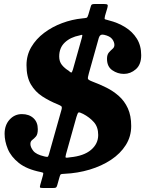

<svg xmlns="http://www.w3.org/2000/svg" viewBox="-20 -855 746 960"><path d="M515 -561Q515 -581.5 524.2 -592.2Q533.5 -603 542.8 -610.8Q552 -618.5 552 -630Q552 -645 540.8 -659.8Q529.5 -674.5 500.5 -681Q480 -686 474 -665.5L424.5 -489Q418 -466.5 419.8 -460.8Q421.5 -455 442.5 -447Q477.5 -434 511.8 -417Q546 -400 574.2 -375Q602.5 -350 619.2 -313.5Q636 -277 636 -225Q636 -172.5 609 -129.8Q582 -87 535.2 -56Q488.5 -25 428.5 -7Q368.5 11 302.5 14Q288.5 14.5 284.8 16.2Q281 18 278 29L266 71.5Q263.5 80.5 259.8 82.8Q256 85 244.5 85H195Q181.5 85 180 82Q178.5 79 181.5 68.5L194.5 22.5Q197.5 11 195.8 9.2Q194 7.5 182.5 5Q113.5 -9 74.2 -40.2Q35 -71.5 19 -110.2Q3 -149 3 -186Q3 -229.5 28 -257Q53 -284.5 89.5 -284.5Q125 -284.5 147 -264.5Q169 -244.5 169 -209Q169 -183.5 159.8 -172.8Q150.5 -162 141.2 -155.2Q132 -148.5 132 -135Q132 -119.5 146.2 -101Q160.5 -82.5 201.5 -73Q213 -70 217.2 -70.8Q221.5 -71.5 224.5 -83L287.5 -306.5Q291.5 -320.5 285.8 -324.5Q280 -328.5 268 -333.5Q227 -350 191.5 -373Q156 -396 134.2 -433.2Q112.5 -470.5 112.5 -529Q112.5 -579 136.5 -619.8Q160.5 -660.5 200.8 -690.8Q241 -721 290.5 -739.5Q340 -758 391.5 -763Q408 -764.5 413 -766.2Q418 -768 422 -782.5L433.5 -821.5Q435.5 -830 439.2 -832.5Q443 -835 454 -835H499Q514 -835 517.2 -831.5Q520.5 -828 517 -816L505 -775.5Q501 -760 505.2 -758.5Q509.5 -757 524.5 -753Q569 -742 605.8 -719.2Q642.5 -696.5 664.2 -661.8Q686 -627 686 -579Q686 -532 659.2 -508.8Q632.5 -485.5 599.5 -485.5Q568 -485.5 541.5 -503.8Q515 -522 515 -561ZM276 -572.5Q276 -547.5 289.2 -530.8Q302.5 -514 323 -501.5Q332.5 -492.5 336.2 -492.2Q340 -492 344.5 -507L389 -665Q392 -677 391.5 -679.8Q391 -682.5 378 -678Q332 -669 304 -642.5Q276 -616 276 -572.5ZM471 -180Q471 -220 449.5 -244.2Q428 -268.5 395.5 -285.5Q377 -295 372.5 -292.5Q368 -290 362 -269.5L310 -84Q305.5 -68 309.5 -66.8Q313.5 -65.5 330.5 -68.5Q399 -75 435 -105.5Q471 -136 471 -180Z"/></svg>

Font: Besley* Narrow
Style: Bold Italic
Weight: 700
Width: 4
Italic angle: -13°
Designer: Owen Earl
Foundry: indestructible type*
Version: Version 3.000; ttfautohint (v1.8.3)